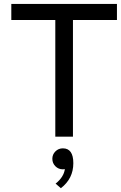

<svg xmlns="http://www.w3.org/2000/svg" viewBox="-20 -696 616 978"><path d="M351.6 0H261.7V-594.2H37.6V-675.8H575.7V-594.2H351.6ZM290 262.7 263.2 239.3Q304.2 207 310.5 165.5Q305.7 166.5 300.3 166.5Q277.8 166.5 262.2 150.9Q246.6 135.3 246.6 112.8Q246.6 90.8 262.2 75.2Q277.8 59.6 300.3 59.6Q353.5 59.6 353.5 135.3Q353.5 213.9 290 262.7Z"/></svg>

Font: Cadman
Style: Regular
Weight: 400
Designer: Paul James MIller
Foundry: High-Logic / Made with FontCreator
Version: Version 2.114;March 28, 2021;FontCreator 13.0.0.2683 64-bit